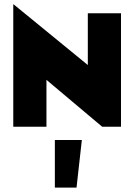

<svg xmlns="http://www.w3.org/2000/svg" viewBox="-20 -573 607 868"><path d="M40 -553H42L377 -279V-513H527V0H442L190 -212V0H40ZM228 60H350L326 275H228Z"/></svg>

Font: Lineal Heavy
Style: Regular
Weight: 900
Designer: Created by Frank Adebiaye with contributions from Anton Moglia & Ariel Martín Pérez
Created by Frank ADEBIAYE with FontF
Foundry: Velvetyne Type Foundry
Version: Version 2.000